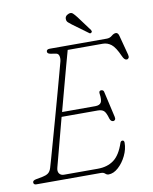

<svg xmlns="http://www.w3.org/2000/svg" viewBox="-95 -939 814 1024"><g transform="rotate(-10 312.0 -426.5)"><path d="M370.5 0H20.5Q5.5 0 5.5 -13Q5.5 -23.5 23.5 -27L60.5 -34Q78.5 -37.5 90 -45.5Q101.5 -53.5 107.5 -72Q110.5 -81.5 121.5 -120.2Q132.5 -159 148.2 -215.2Q164 -271.5 181.5 -334.5Q199 -397.5 215.2 -456.5Q231.5 -515.5 243.5 -560.2Q255.5 -605 260.5 -623Q264.5 -639.5 261 -652.8Q257.5 -666 245.5 -668L215.5 -673Q198.5 -676 198.5 -687Q198.5 -700 216.5 -700H525.5Q542 -700 554.2 -710.5Q566.5 -721 577.5 -721Q590 -721 594.5 -702L622.5 -596Q625.5 -584 621.5 -578Q617.5 -572 610.5 -572Q598 -572 588.5 -594Q566 -645 545.2 -661Q524.5 -677 499.5 -677H309.5Q300 -643.5 286 -591.8Q272 -540 255.5 -478.8Q239 -417.5 222.5 -356H402.5Q425 -356 433.5 -368.8Q442 -381.5 436.5 -419Q435 -434 447.5 -434Q455 -434 458.5 -430.2Q462 -426.5 462.5 -422L494.5 -282Q497 -271.5 493 -266.2Q489 -261 483.5 -261Q470 -261 464.5 -278Q455 -312 443.8 -321.5Q432.5 -331 411.5 -331H215.5Q198.5 -267 183.8 -211Q169 -155 159 -117.2Q149 -79.5 146.5 -70Q140.5 -49 149 -37Q157.5 -25 174.5 -25H357.5Q409.5 -25 444.5 -50.8Q479.5 -76.5 500.5 -140Q504 -150 512.5 -150Q522.5 -150 522.5 -137Q522.5 -102 505.5 -67Q488.5 -32 462.5 -8.5Q436.5 15 409.5 15Q400 15 392 7.5Q384 0 370.5 0ZM391.5 -839.5 450.5 -760Q452.5 -757 453.2 -753.2Q454 -749.5 450.5 -746.5Q444.5 -741 439 -745L354.5 -807Q344.5 -814.5 336.8 -821.5Q329 -828.5 328.5 -838Q326 -858 349 -866.5Q362 -871 370.8 -863Q379.5 -855 391.5 -839.5Z"/></g></svg>

Font: Fraunces 9pt SuperSoft Thin
Style: Italic
Weight: 100
Italic angle: -16°
Version: Version 1.000;[0bf87f6ff]